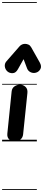

<svg xmlns="http://www.w3.org/2000/svg" viewBox="-25 -1349 411 1832"><path d="M117.5 0Q85.5 0 63.5 -18.5Q41.5 -37 45 -74L86 -476Q89.5 -509 113.5 -525Q137.5 -541 166.5 -541Q196 -541 218.2 -520.5Q240.5 -500 236.5 -461.5L195.5 -66.5Q192 -34.5 169 -17.2Q146 0 117.5 0ZM117.5 0Q85.5 0 63.5 -18.5Q41.5 -37 45 -74L86 -476Q89.5 -509 113.5 -525Q137.5 -541 166.5 -541Q196 -541 218.2 -520.5Q240.5 -500 236.5 -461.5L195.5 -66.5Q192 -34.5 169 -17.2Q146 0 117.5 0ZM319.5 -656Q292.5 -648 267.8 -659.5Q243 -671 233.5 -696L200 -784.5L146 -688.5Q126 -652 96 -650.8Q66 -649.5 44.5 -668.5Q24 -688 21 -715.5Q18 -743 36.5 -764L161 -906.5Q172 -919 185.8 -924.8Q199.5 -930.5 213.5 -930.5Q230.5 -930.5 246.2 -923.5Q262 -916.5 272.5 -898L354 -753.5Q374.5 -717 360.8 -690.8Q347 -664.5 319.5 -656ZM-5 455H326.5V463H-5ZM-5 -16H326.5V0H-5ZM-5 -549H326.5V-541H-5ZM-5 -1329H326.5V-1321H-5Z"/></svg>

Font: Edu SA Dotted Guide
Style: Regular
Weight: 400
Designer: Tina and Corey Anderson, Eben Sorkin, Mirko Velimirovic
Foundry: Google for Education
Version: Version 2.000